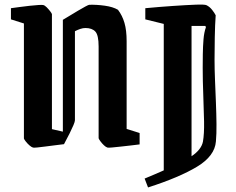

<svg xmlns="http://www.w3.org/2000/svg" viewBox="-20 -638 1037 843"><path d="M413 -31V-434Q413 -484 398.5 -499.5Q384 -515 355 -515Q344 -515 332.5 -511Q321 -507 309 -501V-110Q309 -104 302.5 -88.5Q296 -73 286 -53L261 -5Q246 -3 224.5 -0.5Q203 2 181.5 5Q160 8 144 9.5Q128 11 125 10Q118 8 109 0Q100 -8 93 -17Q86 -26 85 -30V-535L28 -553V-602Q43 -604 65 -607Q87 -610 109.5 -612.5Q132 -615 148.5 -616Q165 -617 169 -616Q176 -615 184.5 -606.5Q193 -598 200 -589Q207 -580 208 -576V-71L256 -60V-551Q268 -558 286 -569Q304 -580 322.5 -591Q341 -602 355 -609.5Q369 -617 372 -617Q404 -618 440 -613Q476 -608 498 -595Q517 -570 526.5 -537.5Q536 -505 536 -457V-72L593 -54V-4Q578 -2 556 0.5Q534 3 511.5 5.5Q489 8 472.5 9.5Q456 11 452 10Q445 8 436.5 0Q428 -8 421 -17.5Q414 -27 413 -31ZM887 -615Q901 -608 911.5 -594.5Q922 -581 927 -571Q924 -529 923 -474.5Q922 -420 922 -376Q922 -336 924 -287Q926 -238 928 -188Q930 -138 930.5 -93.5Q931 -49 928 -17Q923 47 845 94Q767 141 630 185L615 146Q638 136 659 127.5Q680 119 699 110V-533L618 -553V-602Q682 -608 741 -612Q800 -616 840 -617.5Q880 -619 887 -615ZM882 -524H821V48Q864 19 871 -16Q877 -50 876 -104.5Q875 -159 872.5 -221Q870 -283 870 -340Q870 -368 870.5 -401Q871 -434 873.5 -465Q876 -496 884 -518Z"/></svg>

Font: Grenze Gotisch SemiBold
Style: Regular
Weight: 600
Designer: Renata Polastri
Foundry: Omnibus-Type
Version: Version 1.001